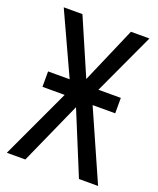

<svg xmlns="http://www.w3.org/2000/svg" viewBox="-134 -796 724 878"><g transform="rotate(20 228.0 -357.0)"><path d="M56 -414V-339H164L6 0H96L232 -304L357 0H450L300 -339H410V-414H301L440 -714H350L232 -441L114 -714H23L161 -414Z"/></g></svg>

Font: Noto Sans Condensed
Style: Regular
Weight: 400
Width: 3
Designer: Monotype Design Team
Foundry: Monotype Imaging Inc.
Version: Version 2.013